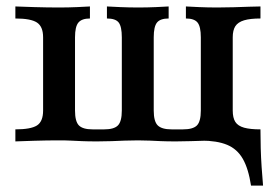

<svg xmlns="http://www.w3.org/2000/svg" viewBox="-20 -436 850 592"><path d="M754 136.3Q746 83.9 728.6 53.6Q711.3 23.4 680.2 10.5Q649.2 -2.4 600 -2.4L658.9 -24.2L763.7 -36.3H783.1Q783.1 -8.9 783.9 20.6Q784.7 50 786.7 79.4Q788.7 108.9 791.1 136.3ZM27.4 0V-37.1Q75 -37.1 94 -49.2Q112.9 -61.3 112.9 -95.2V-321Q112.9 -354 94 -366.5Q75 -379 27.4 -379V-416.1Q46.8 -415.3 85.9 -414.1Q125 -412.9 162.1 -412.9Q191.1 -412.9 217.7 -414.1Q244.4 -415.3 257.3 -416.1V-379Q232.3 -379 221.8 -366.5Q211.3 -354 211.3 -321V-95.2Q211.3 -61.3 223.4 -49.2Q235.5 -37.1 265.3 -37.1H301.6Q331.5 -37.1 343.5 -49.2Q355.6 -61.3 355.6 -95.2V-321Q355.6 -354 346 -366.5Q336.3 -379 309.7 -379V-416.1Q323.4 -415.3 350.8 -414.1Q378.2 -412.9 406.5 -412.9Q433.9 -412.9 460.9 -414.1Q487.9 -415.3 500 -416.1V-379Q474.2 -379 464.1 -366.5Q454 -354 454 -321V-95.2Q454 -61.3 466.5 -49.2Q479 -37.1 508.9 -37.1H544.4Q575 -37.1 587.1 -49.2Q599.2 -61.3 599.2 -95.2V-321Q599.2 -354 589.1 -366.5Q579 -379 553.2 -379V-416.1Q566.9 -415.3 594 -414.1Q621 -412.9 650 -412.9Q675 -412.9 700.8 -413.7Q726.6 -414.5 748.8 -415.3Q771 -416.1 783.1 -416.1V-379Q751.6 -379 732.7 -373.4Q713.7 -367.7 705.6 -355.2Q697.6 -342.7 697.6 -321V-95.2Q697.6 -72.6 705.6 -60.1Q713.7 -47.6 732.7 -42.3Q751.6 -37.1 783.1 -37.1V0Q771 -0.8 748.8 -1.2Q726.6 -1.6 700.4 -2Q674.2 -2.4 650 -2.4Q628.2 -2.4 608.1 -2Q587.9 -1.6 567.3 -0.8Q546.8 0 522.6 0Q495.2 0 476.6 -0.8Q458.1 -1.6 441.9 -2.4Q425.8 -3.2 405.6 -3.2Q383.9 -3.2 364.1 -2.4Q344.4 -1.6 324.2 -0.8Q304 0 279.8 0Q251.6 0 233.1 -0.8Q214.5 -1.6 198.8 -2.4Q183.1 -3.2 162.1 -3.2Q125 -3.2 85.9 -2Q46.8 -0.8 27.4 0Z"/></svg>

Font: Playfair 9pt SemiBold
Style: Regular
Weight: 600
Designer: Claus Eggers Sørensen
Foundry: Claus Eggers Sørensen
Version: Version 2.001;gftools[0.9.30]